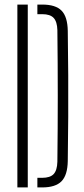

<svg xmlns="http://www.w3.org/2000/svg" viewBox="-20 -820 367 840"><path d="M56 0V-800H101.5V0ZM143.5 0V-42H164Q199.5 -42 214.8 -58.5Q230 -75 231 -112Q234.5 -400 231 -688.5Q230 -725 214.8 -741.5Q199.5 -758 165 -758H143.5V-800H165Q223.5 -800 249.5 -773.2Q275.5 -746.5 276.5 -685Q278 -583 278.5 -491.5Q279 -400 278.5 -308.5Q278 -217 276.5 -115.5Q275.5 -54 249.2 -27Q223 0 164 0Z"/></svg>

Font: Big Shoulders Stencil Display Light
Style: Regular
Weight: 300
Designer: Patric King
Foundry: XO Type Co
Version: Version 1.000